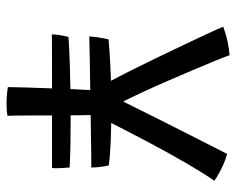

<svg xmlns="http://www.w3.org/2000/svg" viewBox="-86 -614 704 572"><g transform="rotate(90 266.0 -328.0)"><path d="M88.5 -242Q89 -251.5 90.5 -262.8Q92 -274 94 -284.2Q96 -294.5 97.5 -299.5Q133 -302.5 165 -304.2Q197 -306 231.8 -306.8Q266.5 -307.5 310.5 -307.5Q359 -307.5 401.5 -305.8Q444 -304 473 -300Q476 -286 477.5 -272.2Q479 -258.5 479 -248Q467.5 -248 438.2 -247.8Q409 -247.5 369.8 -246.8Q330.5 -246 287.5 -245.5Q244.5 -245 204.2 -244.2Q164 -243.5 133.2 -243Q102.5 -242.5 88.5 -242ZM480.5 -131Q468 -131 437.2 -131Q406.5 -131 365.5 -131Q324.5 -131 280 -131Q235.5 -131 195 -131Q154.5 -131 124.5 -130.8Q94.5 -130.5 82.5 -130.5Q82.5 -142 84.8 -155Q87 -168 90 -180Q127.5 -182.5 165.2 -183.8Q203 -185 245 -185.8Q287 -186.5 337 -186.5Q377 -186.5 414 -185.8Q451 -185 479 -183.5Q479.5 -175.5 480.2 -166.5Q481 -157.5 481.2 -148.2Q481.5 -139 480.5 -131ZM249 -256.5Q241 -267.5 225.8 -296.5Q210.5 -325.5 191 -364.2Q171.5 -403 151 -445.5Q130.5 -488 111.8 -527.5Q93 -567 79 -597.2Q65 -627.5 59.5 -641Q82.5 -649.5 104.5 -654Q126.5 -658.5 144.5 -660Q148 -649.5 159.2 -621.5Q170.5 -593.5 186.8 -555.5Q203 -517.5 220.5 -477Q238 -436.5 254.5 -401Q271 -365.5 282.5 -343Q289.5 -357 304.5 -387.2Q319.5 -417.5 338.8 -456Q358 -494.5 377.8 -533.2Q397.5 -572 413.8 -604Q430 -636 438.5 -652.5Q454 -648.5 468.8 -642Q483.5 -635.5 496.2 -628.5Q509 -621.5 518.5 -614.5Q497.5 -584.5 468.5 -535Q439.5 -485.5 403 -416.8Q366.5 -348 322.5 -260.5Q323 -246 323.2 -220.5Q323.5 -195 323.8 -168.8Q324 -142.5 324 -125Q324 -103 324 -76Q324 -49 324.2 -27.2Q324.5 -5.5 325 1.5Q319 3 309 3.8Q299 4.5 288 4.5Q276 4.5 263.5 3.5Q251 2.5 239.5 0.5Q239.5 -17.5 240.5 -48.5Q241.5 -79.5 242.8 -116.2Q244 -153 245.5 -189.8Q247 -226.5 249 -256.5Z"/></g></svg>

Font: Grandstander Thin Light
Style: Regular
Weight: 300
Version: Version 1.200